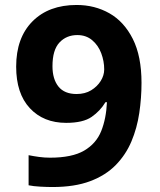

<svg xmlns="http://www.w3.org/2000/svg" viewBox="-20 -742 642 772"><path d="M549 -409Q549 -348 540 -287.5Q531 -227 508.5 -173.5Q486 -120 445.5 -78.5Q405 -37 342.5 -13.5Q280 10 191 10Q170 10 142 8.5Q114 7 95 3V-118Q115 -114 137 -111Q159 -108 181 -108Q270 -108 318.5 -136.5Q367 -165 387 -215Q407 -265 410 -331H404Q383 -296 348.5 -272Q314 -248 246 -248Q155 -248 100 -307Q45 -366 45 -474Q45 -590 110.5 -656Q176 -722 288 -722Q361 -722 420 -688.5Q479 -655 514 -585.5Q549 -516 549 -409ZM291 -601Q247 -601 219 -571Q191 -541 191 -476Q191 -424 215 -394Q239 -364 288 -364Q322 -364 346.5 -379Q371 -394 385 -416.5Q399 -439 399 -463Q399 -496 387 -528Q375 -560 350.5 -580.5Q326 -601 291 -601Z"/></svg>

Font: Noto IKEA Arabic
Style: Bold
Weight: 700
Designer: Monotype Design Team
Foundry: Monotype Imaging Inc.
Version: Version 1.200